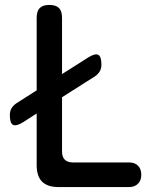

<svg xmlns="http://www.w3.org/2000/svg" viewBox="-20 -760 640 780"><path d="M218 0Q173 0 151 -22Q129 -44 129 -89V-299L73 -263Q45 -246 32.5 -253Q20 -260 20 -292Q20 -308 26.5 -319.5Q33 -331 46 -340L129 -393V-688Q129 -715 141.5 -727.5Q154 -740 180.5 -740Q207 -740 219.5 -727.5Q232 -715 232 -688V-459L339 -527Q367 -544 379.5 -537Q392 -530 392 -498Q392 -482 385.5 -470.5Q379 -459 366 -450L232 -365V-145Q232 -122 243.5 -111Q255 -100 277 -100H505Q528 -100 541 -86.5Q554 -73 554 -50Q554 -27 540.5 -13.5Q527 0 504 0Z"/></svg>

Font: Maple Mono Normal NL Medium
Style: Regular
Weight: 500
Monospace: yes
Designer: subframe7536
Version: Version 7.000